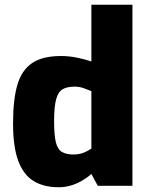

<svg xmlns="http://www.w3.org/2000/svg" viewBox="-20 -783 626 809"><path d="M227 6Q165 6 122 -20Q79 -46 57 -105Q35 -164 35 -263Q35 -363 53 -425Q71 -487 115 -517Q159 -547 237 -547Q271 -547 305 -540Q339 -533 365 -524V-763H538V0H392L365 -50Q347 -34 324.5 -21Q302 -8 277.5 -1Q253 6 227 6ZM289 -132Q314 -132 333.5 -140Q353 -148 365 -157V-399Q351 -405 332.5 -411.5Q314 -418 295 -418Q263 -418 244 -407Q225 -396 216.5 -364.5Q208 -333 208 -272Q208 -213 215.5 -183Q223 -153 241.5 -142.5Q260 -132 289 -132Z"/></svg>

Font: Exo Thin ExtraBold
Style: Regular
Weight: 800
Version: Version 2.000